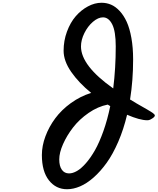

<svg xmlns="http://www.w3.org/2000/svg" viewBox="-20 -990 1134 1381"><path d="M281.2 125Q281.2 59.1 306.9 -9.8Q332.5 -78.6 377.7 -139.4Q422.9 -200.2 490.2 -248.8Q557.6 -297.4 635.7 -321.8Q546.4 -394.5 491.9 -473.1Q437.5 -551.8 437.5 -625Q437.5 -697.3 461.7 -762.7Q485.8 -828.1 524.4 -872.8Q563 -917.5 612.1 -943.8Q661.1 -970.2 710.4 -970.2Q746.6 -970.2 779.1 -956.3Q811.5 -942.4 840.8 -910.9Q870.1 -879.4 891.4 -833Q912.6 -786.6 925 -717.3Q937.5 -647.9 937.5 -562.5Q937.5 -410.2 915.5 -274.4Q951.7 -251.5 1037.6 -203.1Q1040 -201.7 1049.3 -196Q1058.6 -190.4 1064.7 -186.8Q1070.8 -183.1 1078.4 -177.7Q1085.9 -172.4 1089.8 -167.7Q1093.8 -163.1 1093.8 -159.2Q1093.8 -146.5 1060.1 -129.4Q1051.8 -125 1038.6 -125Q984.9 -125.5 894 -164.6Q869.1 -59.6 830.6 29.5Q792 118.7 747.6 180.7Q703.1 242.7 653.6 286.4Q604 330.1 555.7 350.6Q507.3 371.1 462.4 371.1Q382.3 371.1 331.8 306.9Q281.2 242.7 281.2 125ZM406.2 156.2Q406.2 205.1 425 231.2Q443.8 257.3 476.6 257.3Q503.4 257.3 533.9 239.7Q564.5 222.2 598.4 183.3Q632.3 144.5 663.6 89.4Q694.8 34.2 723.9 -47.6Q752.9 -129.4 772.9 -226.6L754.9 -237.8Q683.6 -223.6 616.9 -177.5Q550.3 -131.3 505.4 -73Q460.4 -14.6 433.3 46.9Q406.2 108.4 406.2 156.2ZM562.5 -656.2Q562.5 -517.6 794.4 -354Q812.5 -499.5 812.5 -656.2Q812.5 -764.6 787.1 -814.9Q761.7 -865.2 720.7 -865.2Q686 -865.2 648.7 -833.3Q611.3 -801.3 586.9 -752Q562.5 -702.6 562.5 -656.2Z"/></svg>

Font: iCiel Pacifico
Style: Regular
Weight: 400
Designer: Vernon Adams
Foundry: Vernon Adams
Version: Version 1.00 September 26, 2014, initial release